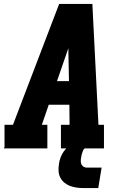

<svg xmlns="http://www.w3.org/2000/svg" viewBox="-20 -755 640 977"><path d="M0 0 3 -7V-120H46L281 -735H450L481 -120H509V0H290V-120H334L333 -222H228L193 -120H221V0ZM331 -342 328 -490Q328 -495 328 -500Q328 -505 328 -510Q326 -505 324.5 -500Q323 -495 321 -490L270 -342ZM405 202Q387 202 369.5 199.5Q352 197 336 191Q320 185 307 174Q294 163 286.5 148Q279 133 278 115.5Q277 98 280 80Q282 63 288 47Q294 31 303.5 17Q313 3 326.5 -8.5Q340 -20 355.5 -27Q371 -34 387.5 -37Q404 -40 420 -40L414 0Q409 0 406.5 4Q404 8 402 12.5Q400 17 399 21Q398 25 396.5 29Q395 33 394.5 37.5Q394 42 393 46Q391 55 391 64.5Q391 74 394.5 81.5Q398 89 405.5 93.5Q413 98 422 98H497L480 202Z"/></svg>

Font: Iosevka Slab HvExObl
Style: Regular
Weight: 900
Width: 7
Italic angle: -9°
Monospace: yes
Designer: Belleve Invis
Foundry: Belleve Invis
Version: Version 11.1.1; ttfautohint (v1.8.3)